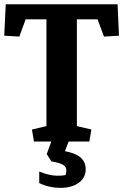

<svg xmlns="http://www.w3.org/2000/svg" viewBox="-36 -681 592 924"><path d="M187.5 -587.9H87.4L57.1 -504.9L-15.6 -509.3L-8.3 -660.6H529.8L536.6 -509.3L464.4 -504.9L433.6 -587.9H334V-74.2L403.8 -57.6L394 0H294.4L276.4 46.4Q299.3 50.8 317.9 57.6Q336.4 64.5 349.4 75Q362.3 85.4 369.4 99.9Q376.5 114.3 376.5 134.3Q376.5 153.8 367.9 170.2Q359.4 186.5 343.5 198.2Q327.6 210 305.2 216.6Q282.7 223.1 255.4 223.1Q232.9 223.1 214.4 219.7Q195.8 216.3 182.1 211.9Q166 206.5 152.8 200.2V145Q166.5 150.4 181.6 154.8Q194.3 158.7 210 161.6Q225.6 164.6 241.2 164.6Q259.3 164.6 269.5 163.1Q274.9 162.1 279.8 161.1Q280.3 157.7 281.2 153.8Q282.2 150.4 282.7 146.7Q283.2 143.1 283.2 139.2Q283.2 130.9 279.8 124.3Q276.4 117.7 268.1 112.5Q259.8 107.4 246.1 103.3Q232.4 99.1 211.4 95.7L189 60.5L210.9 0H127.4L117.7 -57.6L187.5 -74.2Z"/></svg>

Font: Noticia Text
Style: Bold
Weight: 700
Designer: JM Sole
Foundry: JM Sole
Version: Version 1.003